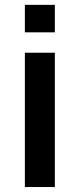

<svg xmlns="http://www.w3.org/2000/svg" viewBox="-20 -752 320 772"><path d="M80 -622H200.5V-732.5H80ZM80 0H200.5V-540H80Z"/></svg>

Font: Manrope
Style: Bold
Weight: 700
Designer: Mikhail Sharanda
Foundry: Mikhail Sharanda
Version: Version 4.505;FEAKit 1.0